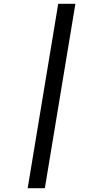

<svg xmlns="http://www.w3.org/2000/svg" viewBox="-20 -843 540 1006"><path d="M125 143 285 -823H375L215 143Z"/></svg>

Font: Iosevka Term Curly Md Obl
Style: Regular
Weight: 500
Italic angle: -9°
Designer: Belleve Invis
Foundry: Belleve Invis
Version: Version 32.3.0